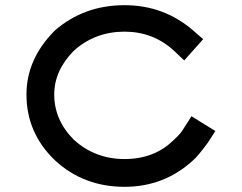

<svg xmlns="http://www.w3.org/2000/svg" viewBox="-20 -720 931 740"><path d="M781 -170Q742 -117 724 -102Q613 0 460 0Q302 0 192 -102Q82 -207 82 -356Q82 -493 192 -603Q304 -700 460 -700Q611 -700 724 -603L763 -569L690 -487L650 -525Q570 -598 460 -598Q347 -598 265 -525Q189 -448 189 -356Q189 -257 265 -181Q347 -107 460 -107Q576 -107 650 -181Q677 -205 690 -228L718 -272L810 -215Z"/></svg>

Font: Teller
Style: Regular
Weight: 400
Version: Version 3.020;FEAKit 1.0